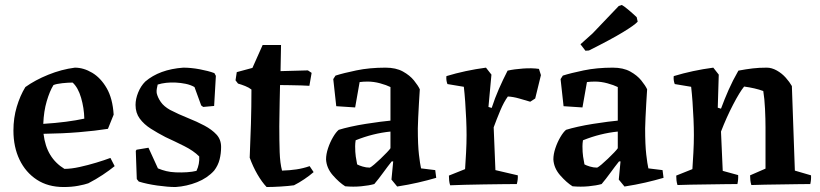

<svg xmlns="http://www.w3.org/2000/svg" viewBox="-20 -740 3298 772"><path d="M236 12Q173 12 128 -17.5Q83 -47 58.5 -98Q34 -149 34 -215Q34 -266 47.5 -311Q61 -356 82 -390Q121 -418 174 -439.5Q227 -461 281 -468Q316 -468 350.5 -447.5Q385 -427 409 -385.5Q433 -344 437 -279L414 -222Q364 -214 297.5 -208.5Q231 -203 155 -202Q161 -152 182 -117.5Q203 -83 239 -61Q266 -61 300 -68.5Q334 -76 367 -86Q400 -96 424 -105L441 -72Q420 -55 393 -37Q366 -19 335 -3Q321 2 294.5 7Q268 12 236 12ZM154 -242Q203 -245 245 -250.5Q287 -256 319 -263Q318 -306 306 -347Q294 -388 272 -408Q254 -408 230.5 -405.5Q207 -403 195 -398Q180 -374 168 -333.5Q156 -293 154 -242Z M686 12Q655 12 612.5 6Q570 0 538 -10L530 -20L526 -133L529 -138L577 -146L615 -63Q632 -56 648.5 -52Q665 -48 686 -47Q710 -46 732 -47.5Q754 -49 770 -53Q783 -80 781 -111Q758 -134 721 -152.5Q684 -171 645 -189Q614 -205 586.5 -222.5Q559 -240 542 -263Q525 -286 525 -318Q525 -342 535.5 -368Q546 -394 564 -412Q621 -461 717 -468Q748 -468 783 -461.5Q818 -455 842 -446L848 -435L841 -314L797 -310L789 -316L762 -390Q746 -399 726.5 -403Q707 -407 687 -408Q646 -410 614 -400Q612 -391 610.5 -383Q609 -375 610 -366Q614 -348 626.5 -330Q639 -312 664 -298Q699 -280 735.5 -265.5Q772 -251 802 -235Q832 -219 850.5 -199Q869 -179 869 -149Q869 -123 863 -99Q857 -75 841 -54Q814 -24 772.5 -7.5Q731 9 686 12Z M1052 12Q1033 -8 1015 -39Q997 -70 984 -106Q987 -174 989 -242.5Q991 -311 991 -380Q981 -388 966 -394Q951 -400 937 -404L927 -417L932 -450L995 -467L1036 -559H1110L1108 -454L1218 -457L1233 -447L1224 -395Q1214 -396 1191.5 -396.5Q1169 -397 1145 -397.5Q1121 -398 1106 -398Q1105 -366 1104.5 -331Q1104 -296 1103.5 -268.5Q1103 -241 1103 -232Q1103 -173 1104.5 -128.5Q1106 -84 1114 -54Q1146 -55 1172.5 -59Q1199 -63 1225 -72L1241 -48Q1225 -34 1203.5 -19.5Q1182 -5 1162 5Q1141 8 1109 10Q1077 12 1052 12Z M1485 0Q1464 6 1432.5 9Q1401 12 1368 9Q1344 -6 1318.5 -35Q1293 -64 1291 -99Q1291 -120 1299 -144Q1307 -168 1319 -188.5Q1331 -209 1342 -218Q1361 -224 1390 -230.5Q1419 -237 1451 -242Q1483 -247 1510 -250.5Q1537 -254 1550 -255V-390Q1534 -398 1508.5 -405Q1483 -412 1458 -412Q1450 -412 1441.5 -411.5Q1433 -411 1426 -410L1408 -308L1332 -313L1320 -422L1329 -436Q1360 -446 1413 -457Q1466 -468 1530 -468Q1572 -468 1600 -452.5Q1628 -437 1644.5 -416.5Q1661 -396 1668 -381Q1666 -355 1664.5 -324.5Q1663 -294 1661.5 -267Q1660 -240 1660 -224Q1660 -157 1664.5 -118.5Q1669 -80 1673 -63L1730 -56L1734 -25Q1700 -15 1661 -6Q1622 3 1577 10L1554 -18L1561 -91H1555Q1539 -71 1520.5 -45.5Q1502 -20 1485 0ZM1416 -79Q1423 -75 1437.5 -70.5Q1452 -66 1467 -66Q1472 -68 1484.5 -78.5Q1497 -89 1510.5 -102Q1524 -115 1535.5 -127Q1547 -139 1550 -144V-211Q1480 -204 1410 -176Q1409 -170 1408.5 -163.5Q1408 -157 1408 -152Q1408 -128 1410.5 -110.5Q1413 -93 1416 -79Z M1790 5Q1787 -4 1786 -14Q1785 -24 1785 -34L1850 -60Q1852 -90 1854 -126.5Q1856 -163 1856 -197Q1856 -225 1854.5 -260.5Q1853 -296 1850.5 -330.5Q1848 -365 1845 -391L1779 -402Q1776 -410 1775 -418Q1774 -426 1775 -434Q1851 -457 1934 -468L1956 -440L1944 -310L1957 -306Q1970 -346 1986 -382.5Q2002 -419 2021 -456Q2048 -462 2083.5 -464.5Q2119 -467 2147 -463L2155 -438L2132 -344L2112 -331Q2092 -337 2067.5 -344Q2043 -351 2022 -352Q2006 -330 1991.5 -295.5Q1977 -261 1965 -228L1972 -56L2062 -35Q2063 -18 2058 0Q2036 0 2000.5 0.5Q1965 1 1925.5 1.5Q1886 2 1849.5 3Q1813 4 1790 5Z M2399 0Q2378 6 2346.5 9Q2315 12 2282 9Q2258 -6 2232.5 -35Q2207 -64 2205 -99Q2205 -120 2213 -144Q2221 -168 2233 -188.5Q2245 -209 2256 -218Q2275 -224 2304 -230.5Q2333 -237 2365 -242Q2397 -247 2424 -250.5Q2451 -254 2464 -255V-390Q2448 -398 2422.5 -405Q2397 -412 2372 -412Q2364 -412 2355.5 -411.5Q2347 -411 2340 -410L2322 -308L2246 -313L2234 -422L2243 -436Q2274 -446 2327 -457Q2380 -468 2444 -468Q2486 -468 2514 -452.5Q2542 -437 2558.5 -416.5Q2575 -396 2582 -381Q2580 -355 2578.5 -324.5Q2577 -294 2575.5 -267Q2574 -240 2574 -224Q2574 -157 2578.5 -118.5Q2583 -80 2587 -63L2644 -56L2648 -25Q2614 -15 2575 -6Q2536 3 2491 10L2468 -18L2475 -91H2469Q2453 -71 2434.5 -45.5Q2416 -20 2399 0ZM2330 -79Q2337 -75 2351.5 -70.5Q2366 -66 2381 -66Q2386 -68 2398.5 -78.5Q2411 -89 2424.5 -102Q2438 -115 2449.5 -127Q2461 -139 2464 -144V-211Q2394 -204 2324 -176Q2323 -170 2322.5 -163.5Q2322 -157 2322 -152Q2322 -128 2324.5 -110.5Q2327 -93 2330 -79ZM2334 -536 2314 -562 2363 -606 2468 -716 2480 -720Q2487 -717 2505 -702Q2523 -687 2540 -671L2544 -653Q2533 -640 2485.5 -611Q2438 -582 2348 -537Z M2704 4Q2701 -6 2700 -15Q2699 -24 2699 -34L2764 -60Q2766 -90 2768 -126.5Q2770 -163 2770 -197Q2770 -225 2768.5 -260.5Q2767 -296 2764.5 -330.5Q2762 -365 2759 -391L2693 -402Q2690 -410 2689 -418Q2688 -426 2689 -434Q2765 -457 2848 -468L2870 -440L2866 -307L2879 -303Q2893 -341 2909.5 -378.5Q2926 -416 2949 -456Q2981 -462 3006.5 -465Q3032 -468 3063 -468Q3083 -468 3103.5 -456.5Q3124 -445 3139.5 -427.5Q3155 -410 3164 -394Q3167 -309 3170 -224Q3173 -139 3176 -54L3241 -35Q3242 -17 3238 0Q3219 0 3188.5 0.5Q3158 1 3123 1.5Q3088 2 3055.5 2.5Q3023 3 3001 4Q2998 -6 2997 -15.5Q2996 -25 2996 -35L3058 -62V-227Q3058 -261 3056 -302.5Q3054 -344 3049 -374Q3033 -380 3013.5 -384.5Q2994 -389 2972 -392Q2954 -370 2927.5 -319Q2901 -268 2879 -211L2886 -53L2948 -36Q2949 -18 2945 0Q2926 0 2894 0.5Q2862 1 2825.5 1.5Q2789 2 2756.5 2.5Q2724 3 2704 4Z"/></svg>

Font: Labrada SemiBold
Style: Regular
Weight: 600
Designer: Mercedes Jáuregui
Foundry: Omnibus-Type Team
Version: Version 1.000; ttfautohint (v1.8.4.7-5d5b)